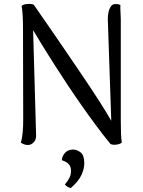

<svg xmlns="http://www.w3.org/2000/svg" viewBox="-20 -720 722 968"><path d="M121 11Q110 11 101 7.5Q92 4 85 -1Q92 -24 94.5 -54.5Q97 -85 97 -114L96 -572Q96 -609 94.5 -639Q93 -669 89 -690Q96 -697 109.5 -699Q123 -701 135.5 -700Q148 -699 151 -695Q183 -649 224.5 -589Q266 -529 311 -463Q356 -397 400 -332Q444 -267 480.5 -210Q517 -153 541 -111L524 -609Q522 -643 529 -666.5Q536 -690 551 -698Q559 -700 568.5 -699.5Q578 -699 587 -695Q586 -681 587.5 -660.5Q589 -640 589 -623V-113Q589 -76 590 -49Q591 -22 594 -1Q589 4 578 7Q567 10 556 10Q545 10 537 6Q501 -38 463.5 -88.5Q426 -139 389 -192Q352 -245 317.5 -297Q283 -349 251.5 -398.5Q220 -448 193.5 -491Q167 -534 147 -568L162 -38Q163 -16 150 -2.5Q137 11 121 11ZM337 228Q327 226 320 221.5Q313 217 307 210Q322 193 330 176.5Q338 160 338 143Q338 123 330.5 112.5Q323 102 312.5 96.5Q302 91 292 88Q292 69 307 51.5Q322 34 348 34Q368 34 386.5 48.5Q405 63 405 103Q405 131 390.5 162.5Q376 194 337 228Z"/></svg>

Font: Arima
Style: Regular
Weight: 400
Designer: Joana Correia and Natanael Gama
Foundry: NDISCOVER
Version: Version 1.101;gftools[0.9.23]